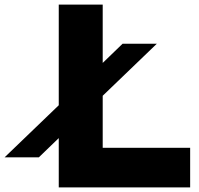

<svg xmlns="http://www.w3.org/2000/svg" viewBox="-30 -760 862 830"><path d="M224 50V-163L138 -80H-10L224 -305V-740H414V-488L500 -571H648L414 -346V-121H792V50Z"/></svg>

Font: OA Gothic ExtraBold
Style: Regular
Weight: 800
Designer: Choi Chi-young, Lee Jaesang, Lee Juhyun, Han Dohee
Foundry: DDUNGSANG CORP.
Version: Version 1.000;Build 20210203